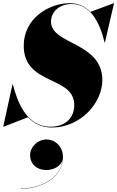

<svg xmlns="http://www.w3.org/2000/svg" viewBox="-45 -780 731 1197"><path d="M-23 10 129.5 -49C166 -10.5 213.5 15 278 15C459 15 593 -140 593 -280C593 -520 273 -500 273 -645C273 -714 334 -755 400 -755C516 -755 576 -646 607 -515H609L666 -760H664L519 -706C486.5 -739.5 444 -760 390 -760C259 -760 103 -665 103 -495C103 -245 418 -310 418 -125C418 -46 364 10 268 10C119 10 61 -151 35 -255H33L-25 10ZM142.5 187C142.5 239.5 182 280 244.5 280C283.5 280 336.5 259.5 345.5 213.5C336 334.5 204 395 84.5 395V397C208.5 397 347.5 331 347.5 199C347.5 133 299 89.5 244 89.5C189.5 89.5 142.5 137 142.5 187Z"/></svg>

Font: Bodoni* 96pt Fatface
Style: Italic
Weight: 900
Italic angle: -13°
Version: Version 2.3